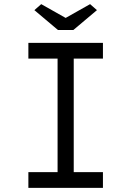

<svg xmlns="http://www.w3.org/2000/svg" viewBox="-20 -907 634 927"><path d="M117 0V-76H258V-624H117V-700H477V-624H336V-76H477V0ZM260 -762 146 -858 179 -887 312 -812H282L415 -887L448 -858L334 -762Z"/></svg>

Font: Lexend Exa Light
Style: Regular
Weight: 300
Designer: Bonnie Shaver-Troup, Thomas Jockin
Foundry: Lexend
Version: Version 1.007